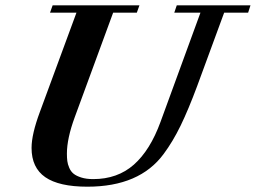

<svg xmlns="http://www.w3.org/2000/svg" viewBox="-20 -683 954 716"><path d="M305.7 13.2Q200.2 13.2 148.9 -22.2Q97.7 -57.6 97.7 -131.3Q97.7 -182.6 128.9 -266.1L265.1 -635.7H166.5L176.3 -663.1H500L490.2 -635.7H401.9L258.8 -246.1Q229.5 -166.5 229.5 -109.9Q229.5 -94.2 231 -82.5Q232.4 -70.8 238.3 -57.1Q244.1 -43.5 254.4 -35.2Q264.6 -26.9 283.2 -21Q301.8 -15.1 327.6 -15.1Q418 -15.1 479 -68.8Q540 -122.6 578.6 -228.5L727.5 -635.7H629.9L639.2 -663.1H914.1L905.3 -635.7H815.9L714.8 -360.8Q682.6 -274.4 653.6 -214.6Q624.5 -154.8 590.3 -108.9Q500.5 13.2 305.7 13.2Z"/></svg>

Font: Elstob 18pt
Style: Bold Italic
Weight: 700
Italic angle: -20°
Designer: Peter S. Baker
Version: Version 1.015